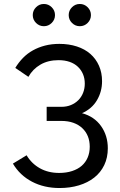

<svg xmlns="http://www.w3.org/2000/svg" viewBox="-20 -939 604 967"><path d="M280 8Q202 8 141 -24Q80 -56 45 -115L114 -157Q139 -115 181 -91.5Q223 -68 278 -68Q314 -68 343 -77.5Q372 -87 391.5 -104Q411 -121 421.5 -145.5Q432 -170 432 -200Q432 -229 422.5 -252.5Q413 -276 394.5 -293.5Q376 -311 349.5 -320.5Q323 -330 288 -330H215V-401H289Q316 -401 337.5 -410Q359 -419 374.5 -434.5Q390 -450 398.5 -471.5Q407 -493 407 -518Q407 -544 398 -565.5Q389 -587 372 -603Q355 -619 330.5 -627.5Q306 -636 275 -636Q222 -636 183.5 -613.5Q145 -591 123 -552L57 -597Q74 -625 96 -647.5Q118 -670 146 -685.5Q174 -701 207 -709.5Q240 -718 279 -718Q327 -718 367 -705Q407 -692 435 -667.5Q463 -643 478.5 -608Q494 -573 494 -530Q494 -478 468.5 -434.5Q443 -391 393 -369Q455 -352 489 -304Q523 -256 523 -192Q523 -145 505 -107.5Q487 -70 454.5 -44.5Q422 -19 377.5 -5.5Q333 8 280 8ZM145 -863Q145 -886 161.5 -902.5Q178 -919 201 -919Q224 -919 240.5 -902.5Q257 -886 257 -863Q257 -840 240.5 -823.5Q224 -807 201 -807Q178 -807 161.5 -823.5Q145 -840 145 -863ZM326 -863Q326 -886 342.5 -902.5Q359 -919 382 -919Q405 -919 421.5 -902.5Q438 -886 438 -863Q438 -840 421.5 -823.5Q405 -807 382 -807Q359 -807 342.5 -823.5Q326 -840 326 -863Z"/></svg>

Font: Rising Sun
Style: Regular
Weight: 400
Designer: Matt McInerney, Pablo Impallari, Rodrigo Fuenzalida (Raleway font), Stephen Hutchings (Greek), Cristiano Sobral (main ch
Foundry: The Rising Sun Project Authors
Version: Version 4.327; ttfautohint (v1.8.4.7-5d5b-dirty)